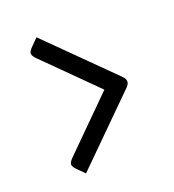

<svg xmlns="http://www.w3.org/2000/svg" viewBox="-91 -639 530 586"><g transform="rotate(-20 174.5 -346.0)"><path d="M91 -567 68 -544Q57 -533 57.5 -525.5Q58 -518 69 -507L231 -346L69 -185Q58 -174 57.5 -166.5Q57 -159 68 -148L91 -125L296 -328Q315 -346 296 -364Z"/></g></svg>

Font: Rationale
Style: Regular
Weight: 400
Designer: Cyreal (www.cyreal.org)
Foundry: Cyreal (www.cyreal.org)
Version: Version 1.011